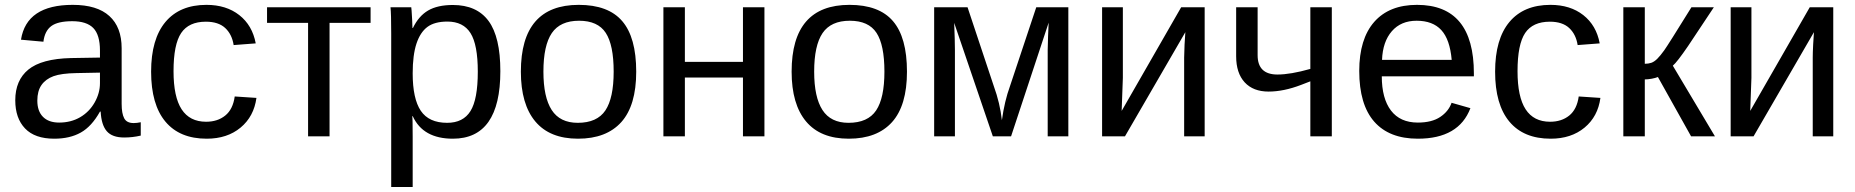

<svg xmlns="http://www.w3.org/2000/svg" viewBox="-20 -558 7594 786"><path d="M202.1 9.8C244.8 9.8 281 1.4 310.8 -15.4C340.6 -32.1 366.7 -60.7 389.2 -101.1H392.1C394 -64.6 402.4 -37.8 417.2 -20.8C432 -3.7 455.7 4.9 488.3 4.9C511.4 4.9 534 2.3 556.2 -2.9V-57.6C545.4 -55.3 535.8 -54.2 527.3 -54.2C508.1 -54.2 495.1 -60.8 488.3 -74C481.4 -87.2 478 -106.8 478 -132.8V-360.4C478 -418 461.3 -462 427.7 -492.4C394.2 -522.9 344.2 -538.1 277.8 -538.1C151.5 -538.1 80.9 -490.6 65.9 -395.5L157.7 -387.2C161.3 -416.5 172 -437.8 189.9 -451.2C207.8 -464.5 236.5 -471.2 275.9 -471.2C314.9 -471.2 343.6 -461.9 361.8 -443.4C380 -424.8 389.2 -394 389.2 -351.1V-322.3L270.5 -320.3C190.4 -318.4 132.4 -302.7 96.4 -273.4C60.5 -244.1 42.5 -202.1 42.5 -147.5C42.5 -98.6 55.8 -60.2 82.5 -32.2C109.2 -4.2 149.1 9.8 202.1 9.8ZM222.2 -56.2C193.5 -56.2 171.5 -64 156 -79.6C140.5 -95.2 132.8 -117.4 132.8 -146C132.8 -172.4 138.5 -193.7 149.9 -210C161.3 -226.2 177.7 -238.3 199 -246.1C220.3 -253.9 251.6 -258.1 293 -258.8L389.2 -260.7V-217.3C389.2 -190.3 381.9 -164 367.4 -138.4C352.9 -112.9 333.2 -92.8 308.1 -78.1C283 -63.5 254.4 -56.2 222.2 -56.2Z M690.4 -266.6C690.4 -339.8 700.8 -391.9 721.7 -422.9C742.5 -453.8 776.2 -469.2 822.8 -469.2C856.9 -469.2 883.3 -460.6 901.9 -443.4C920.4 -426.1 932 -402.8 936.5 -373.5L1026.9 -380.4C1017.7 -429.5 995.4 -468.1 959.7 -496.1C924.1 -524.1 879.2 -538.1 825.2 -538.1C752.3 -538.1 696.3 -514.7 657.2 -468C618.2 -421.3 598.6 -353.5 598.6 -264.6C598.6 -175.1 618.1 -107 657 -60.3C695.9 -13.6 752.3 9.8 826.2 9.8C882.2 9.8 928.4 -5.4 964.8 -35.6C1001.3 -65.9 1022.9 -106.4 1029.8 -157.2L940.9 -163.1C936 -127.9 923.1 -101.9 902.1 -85C881.1 -68 855 -59.6 823.7 -59.6C779.1 -59.6 745.8 -76.5 723.6 -110.4C701.5 -144.2 690.4 -196.3 690.4 -266.6Z M1073.2 -528.3V-464.4H1241.2V0H1329.1V-464.4H1497.1V-528.3Z M2028.3 -266.6C2028.3 -360 2012.2 -428.5 1980 -472.2C1947.8 -515.8 1899.1 -537.6 1834 -537.6C1792 -537.6 1758.1 -530 1732.4 -514.9C1706.7 -499.8 1686 -475.9 1670.4 -443.4H1668.5C1668.5 -449.5 1668.1 -460.9 1667.2 -477.5C1666.4 -494.1 1665.7 -506.4 1665 -514.4C1664.4 -522.4 1663.9 -527 1663.6 -528.3H1578.6C1580.6 -510.7 1581.5 -474.8 1581.5 -420.4V207.5H1669.4V1C1669.4 -51.8 1668.8 -79.4 1667.5 -82H1669.9C1697.9 -20.8 1752.6 9.8 1834 9.8C1963.5 9.8 2028.3 -82.4 2028.3 -266.6ZM1936 -264.6C1936 -189.1 1926 -135.3 1906 -103.3C1886 -71.2 1854.2 -55.2 1810.5 -55.2C1760.7 -55.2 1724.8 -71.6 1702.6 -104.5C1680.5 -137.4 1669.4 -188.5 1669.4 -257.8C1669.4 -307.6 1674.6 -348.1 1684.8 -379.2C1695.1 -410.2 1710 -433.1 1729.7 -447.8C1749.4 -462.4 1776.7 -469.7 1811.5 -469.7C1854.8 -469.7 1886.4 -453.9 1906.2 -422.4C1926.1 -390.8 1936 -338.2 1936 -264.6Z M2584.5 -264.6C2584.5 -358.1 2565.4 -427 2527.3 -471.4C2489.3 -515.9 2429.9 -538.1 2349.1 -538.1C2191.2 -538.1 2112.3 -446.9 2112.3 -264.6C2112.3 -175.8 2132 -107.8 2171.4 -60.8C2210.8 -13.8 2269 9.8 2346.2 9.8C2423.7 9.8 2482.7 -12.9 2523.4 -58.1C2564.1 -103.4 2584.5 -172.2 2584.5 -264.6ZM2492.2 -264.6C2492.2 -192.7 2480.9 -139.8 2458.3 -106C2435.6 -72.1 2397.9 -55.2 2345.2 -55.2C2296.7 -55.2 2261.1 -72.7 2238.5 -107.7C2215.9 -142.7 2204.6 -195 2204.6 -264.6C2204.6 -336.3 2216.1 -388.9 2239 -422.6C2262 -456.3 2299.2 -473.1 2350.6 -473.1C2401.7 -473.1 2438.1 -456.6 2459.7 -423.6C2481.4 -390.5 2492.2 -337.6 2492.2 -264.6Z M2783.7 -528.3H2695.8V0H2783.7V-240.7H3021.5V0H3109.4V-528.3H3021.5V-304.7H2783.7Z M3692.9 -264.6C3692.9 -358.1 3673.8 -427 3635.7 -471.4C3597.7 -515.9 3538.2 -538.1 3457.5 -538.1C3299.6 -538.1 3220.7 -446.9 3220.7 -264.6C3220.7 -175.8 3240.4 -107.8 3279.8 -60.8C3319.2 -13.8 3377.4 9.8 3454.6 9.8C3532.1 9.8 3591.1 -12.9 3631.8 -58.1C3672.5 -103.4 3692.9 -172.2 3692.9 -264.6ZM3600.6 -264.6C3600.6 -192.7 3589.3 -139.8 3566.7 -106C3544 -72.1 3506.3 -55.2 3453.6 -55.2C3405.1 -55.2 3369.5 -72.7 3346.9 -107.7C3324.3 -142.7 3313 -195 3313 -264.6C3313 -336.3 3324.5 -388.9 3347.4 -422.6C3370.4 -456.3 3407.6 -473.1 3459 -473.1C3510.1 -473.1 3546.5 -456.6 3568.1 -423.6C3589.8 -390.5 3600.6 -337.6 3600.6 -264.6Z M4119.1 0 4272.9 -465.3 4270.5 -409.2 4269 -353.5V0H4353.5V-528.3H4222.2L4114.7 -205.6C4099.8 -164.9 4088.7 -118.3 4081.5 -65.9C4076.3 -112.5 4065.3 -159 4048.3 -205.6L3940.9 -528.3H3804.2V0H3889.2V-353.5C3889.2 -376.6 3888.2 -413.6 3886.2 -464.4L4044.4 0Z M4576.7 -528.3H4491.7V0H4585.4L4832.5 -426.3C4831.5 -416.2 4830.5 -399.3 4829.3 -375.5C4828.2 -351.7 4827.6 -334 4827.6 -322.3V0H4911.6V-528.3H4815.4L4571.8 -104L4576.7 -239.3Z M5128.4 -528.3H5040.5V-327.6C5040.5 -281.7 5052.2 -246.2 5075.4 -220.9C5098.7 -195.7 5131.3 -183.1 5173.3 -183.1C5214.4 -183.1 5258.6 -192.2 5306.2 -210.4L5344.2 -225.1V0H5432.1V-528.3H5344.2V-275.9C5290.2 -260.6 5245.3 -252.9 5209.5 -252.9C5155.4 -252.9 5128.4 -279.3 5128.4 -332Z M5636.7 -245.6H6013.7V-257.3C6013.7 -444.5 5936 -538.1 5780.8 -538.1C5704.9 -538.1 5646.6 -514.8 5605.7 -468.3C5564.9 -421.7 5544.4 -354.8 5544.4 -267.6C5544.4 -175.8 5564.9 -106.6 5605.7 -60.1C5646.6 -13.5 5706.1 9.8 5784.2 9.8C5896.2 9.8 5967.9 -31.9 5999.5 -115.2L5922.4 -137.2C5914.2 -113.8 5898.7 -94.4 5875.7 -79.1C5852.8 -63.8 5822.3 -56.2 5784.2 -56.2C5736 -56.2 5699.4 -72.6 5674.3 -105.5C5649.3 -138.3 5636.7 -185.1 5636.7 -245.6ZM5922.9 -313H5637.7C5639.6 -362.8 5653.1 -401.9 5678 -430.4C5702.9 -458.9 5736.7 -473.1 5779.3 -473.1C5823.2 -473.1 5856.9 -460.4 5880.4 -434.8C5903.8 -409.3 5918 -368.7 5922.9 -313Z M6192.4 -266.6C6192.4 -339.8 6202.8 -391.9 6223.6 -422.9C6244.5 -453.8 6278.2 -469.2 6324.7 -469.2C6358.9 -469.2 6385.3 -460.6 6403.8 -443.4C6422.4 -426.1 6433.9 -402.8 6438.5 -373.5L6528.8 -380.4C6519.7 -429.5 6497.3 -468.1 6461.7 -496.1C6426 -524.1 6381.2 -538.1 6327.1 -538.1C6254.2 -538.1 6198.2 -514.7 6159.2 -468C6120.1 -421.3 6100.6 -353.5 6100.6 -264.6C6100.6 -175.1 6120 -107 6158.9 -60.3C6197.8 -13.6 6254.2 9.8 6328.1 9.8C6384.1 9.8 6430.3 -5.4 6466.8 -35.6C6503.3 -65.9 6524.9 -106.4 6531.7 -157.2L6442.9 -163.1C6438 -127.9 6425 -101.9 6404.1 -85C6383.1 -68 6356.9 -59.6 6325.7 -59.6C6281.1 -59.6 6247.7 -76.5 6225.6 -110.4C6203.5 -144.2 6192.4 -196.3 6192.4 -266.6Z M6625.5 -528.3V0H6713.4V-232.9C6721.8 -232.9 6731.4 -233.9 6741.9 -235.8C6752.5 -237.8 6760.9 -240.1 6767.1 -242.7L6902.8 0H7000.5L6828.1 -289.1C6839.5 -298.5 6860.4 -325.4 6890.6 -369.6L6996.1 -528.3H6904.3C6840.8 -425.8 6803.7 -367 6793 -352.1C6782.2 -337.1 6772.6 -325.4 6764.2 -317.1C6755.7 -308.8 6747.6 -303.4 6739.7 -300.8C6731.9 -298.2 6723.1 -296.9 6713.4 -296.9V-528.3Z M7149.9 -528.3H7064.9V0H7158.7L7405.8 -426.3C7404.8 -416.2 7403.7 -399.3 7402.6 -375.5C7401.4 -351.7 7400.9 -334 7400.9 -322.3V0H7484.9V-528.3H7388.7L7145 -104L7149.9 -239.3Z"/></svg>

Font: Arimo
Style: Regular
Weight: 400
Designer: Steve Matteson
Foundry: Monotype Imaging Inc.
Version: Version 1.32